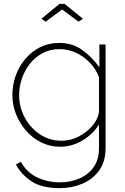

<svg xmlns="http://www.w3.org/2000/svg" viewBox="-20 -750 647 993"><path d="M292 9Q238 9 193 -13.5Q148 -36 114.5 -74.5Q81 -113 62.5 -160.5Q44 -208 44 -258Q44 -311 61.5 -359.5Q79 -408 111.5 -446Q144 -484 188 -506Q232 -528 286 -528Q355 -528 406 -491Q457 -454 494 -402V-520H526V16Q526 86 492.5 132Q459 178 405 200.5Q351 223 289 223Q198 223 145.5 189.5Q93 156 62 101L88 87Q119 143 173.5 168Q228 193 289 193Q345 193 391 173Q437 153 464.5 114Q492 75 492 16V-106Q460 -55 405.5 -23Q351 9 292 9ZM298 -22Q345 -22 388 -44.5Q431 -67 459.5 -101.5Q488 -136 492 -172V-351Q476 -393 444.5 -426Q413 -459 372.5 -477.5Q332 -496 289 -496Q239 -496 200 -475Q161 -454 134 -419.5Q107 -385 93 -343Q79 -301 79 -258Q79 -196 108 -142Q137 -88 187 -55Q237 -22 298 -22ZM194 -653 288 -730H314L409 -653L386 -638L301 -701L216 -638Z"/></svg>

Font: Raleway ExtraLight
Style: Regular
Weight: 200
Designer: Matt McInerney, Pablo Impallari, Rodrigo Fuenzalida
Foundry: Matt McInerney, Pablo Impallari, Rodrigo Fuenzalida
Version: Version 4.026